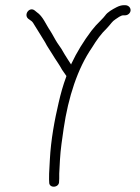

<svg xmlns="http://www.w3.org/2000/svg" viewBox="-20 -656 540 740"><path d="M464.3 -636H457.3C448.7 -636 439.2 -633.3 428.9 -628C413.4 -619.8 394.8 -609.9 385.2 -596C382.4 -592 376 -585 366.1 -575C354.2 -563.7 342.9 -551 332.1 -537C302.5 -497.6 276.1 -455.2 254.4 -409C254.4 -408 254.4 -408 254.3 -407C246.7 -419.5 237.7 -431.8 229.4 -446L216.5 -468C211.6 -475.3 206.3 -483 200.7 -491C191 -506 183.3 -522.3 173.2 -538C157.2 -561 145.6 -593.2 121.9 -609L113.3 -616C93.1 -631 70.6 -599.7 88.6 -584L98.2 -577C102.8 -574.3 106.9 -569.7 110.5 -563C125.1 -538.3 139.5 -517.6 153.8 -493C161.8 -476.6 173.4 -461.4 182.4 -446C193.5 -427 209.7 -405.5 219.3 -387L236 -363C235.3 -361.7 234.9 -360.3 234.8 -359C222.8 -326.7 214.2 -295.6 206.2 -261C190.4 -193.3 176.2 -118.4 172.1 -40L169.3 13C168.9 20.3 168.9 28 169.1 36L169.6 46C168.3 71.5 209.6 68.2 207.7 43L208.3 32C208 26 208 19.7 208.3 13L211.1 -40C213.2 -80.2 219.9 -122.5 225.4 -161C243.3 -282 278.9 -391.9 334.8 -473C352.6 -501.9 369.7 -526.1 392.7 -548C409.1 -565.4 411 -572.7 425.5 -582C432.3 -586.4 445.5 -597 455.3 -597H462.3C472.8 -597 482.7 -605.4 483.3 -616C483.8 -626.6 474.9 -636 462.3 -636Z"/></svg>

Font: Just Breathe
Style: Obl1
Weight: 400
Foundry: Cannot Into Space Fonts
Version: Version 0.72